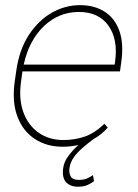

<svg xmlns="http://www.w3.org/2000/svg" viewBox="-20 -558 533 743"><path d="M444.3 -281.7H66.9L61.5 -243.2Q51.8 -174.3 70.6 -123.3Q89.4 -72.3 129.9 -44.2Q170.4 -16.1 225.6 -16.1Q269 -16.1 308.1 -29.5Q347.2 -43 383.8 -79.1L397 -64Q373 -37.1 340.3 -18.6Q317.9 -2 298.1 15.4Q278.3 32.7 265.1 51.5Q252 70.3 249 91.8Q246.1 109.9 253.2 124Q260.3 138.2 285.6 138.2Q304.2 138.2 317.4 132.3Q330.6 126.5 339.8 119.6L343.8 143.1Q334 150.9 319.1 157.7Q304.2 164.6 282.7 164.6Q251.5 164.6 235.4 146.7Q219.2 128.9 224.6 91.8Q227.5 69.3 243.9 46.6Q260.3 23.9 283.7 2.9Q255.4 9.8 221.7 9.8Q160.6 9.8 114.7 -20.3Q68.8 -50.3 47.4 -106.9Q25.9 -163.6 37.1 -243.2L43 -284.2Q54.2 -364.7 90.8 -421.4Q127.4 -478 179.4 -508.1Q231.4 -538.1 289.6 -538.1Q345.2 -538.1 384.8 -512.9Q424.3 -487.8 441.9 -438.7Q459.5 -389.6 449.2 -317.4ZM285.6 -511.7Q207.5 -511.7 149.9 -456.8Q92.3 -401.9 71.8 -308.1H423.8L425.3 -319.3Q437.5 -406.2 399.4 -459Q361.3 -511.7 285.6 -511.7Z"/></svg>

Font: Robert Sans Thin
Style: Italic
Weight: 100
Italic angle: -8°
Designer: Christian Robertson (extended by Adam Twardoch)
Foundry: Google
Version: Version 12.135;April 2, 2019;FontCreator 11.5.0.2425 64-bit;